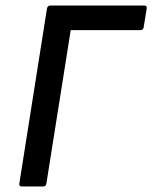

<svg xmlns="http://www.w3.org/2000/svg" viewBox="-20 -675 551 695"><path d="M59 0Q48 0 50 -11L150 -644Q152 -655 163 -655H502Q507 -655 509.5 -652.5Q512 -650 511 -644L500 -576Q498 -566 489 -566H236L148 -11Q146 0 136 0Z"/></svg>

Font: Sofia Sans SemiBold
Style: Italic
Weight: 600
Italic angle: -9°
Designer: Botio Nikoltchev, Ani Petrova
Foundry: lettersoup
Version: Version 4.100-B